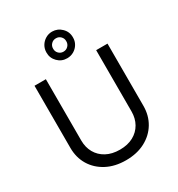

<svg xmlns="http://www.w3.org/2000/svg" viewBox="-227 -1129 1194 1288"><g transform="rotate(-30 370.5 -485.0)"><path d="M565.4 -727.5H653.3V-246.1Q653.3 -171.4 618.4 -113Q583.5 -54.7 520 -21Q456.5 12.7 371.1 12.7Q285.6 12.7 221.9 -21Q158.2 -54.7 123 -113Q87.9 -171.4 87.9 -246.1V-727.5H175.8V-252.9Q175.8 -199.7 199.2 -158.2Q222.7 -116.7 266.6 -93Q310.5 -69.3 371.1 -69.3Q431.6 -69.3 475.1 -93Q518.6 -116.7 542 -158.2Q565.4 -199.7 565.4 -252.9ZM371.1 -777.3Q328.6 -776.9 298.3 -807.1Q268.1 -837.4 268.6 -879.9Q268.6 -908.7 282.2 -931.9Q295.9 -955.1 319.3 -969.2Q342.8 -983.4 371.1 -983.4Q413.6 -982.9 443.8 -952.9Q474.1 -922.9 473.6 -879.9Q474.1 -851.6 460.2 -828.1Q446.3 -804.7 422.9 -791Q399.4 -777.3 371.1 -777.3ZM371.1 -828.1Q393.1 -828.1 407.7 -843.3Q422.4 -858.4 421.9 -879.9Q422.4 -901.4 407.7 -916.5Q393.1 -931.6 371.1 -931.6Q349.1 -931.6 334.5 -916.5Q319.8 -901.4 320.3 -879.9Q319.8 -858.4 334.5 -843.3Q349.1 -828.1 371.1 -828.1Z"/></g></svg>

Font: Inter V
Style: 
Weight: 400
Designer: Rasmus Andersson
Foundry: rsms
Version: Version 4.000;git-a3f224843